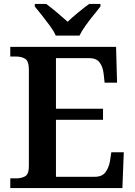

<svg xmlns="http://www.w3.org/2000/svg" viewBox="-20 -951 682 971"><path d="M32 0V-49H63Q88 -49 107 -59.5Q126 -70 126 -111V-598Q126 -642 107.5 -653.5Q89 -665 63 -665H32V-714H567L572 -533H509L504 -579Q500 -614 483.5 -635.5Q467 -657 431 -657H263V-401H501V-345H263V-57H460Q496 -57 513 -79.5Q530 -102 536 -135L543 -181H606L599 0ZM262 -771Q252 -794 232.5 -820.5Q213 -847 192.5 -873Q172 -899 156 -918V-931H214Q237 -914 268 -888Q299 -862 322 -841Q344 -862 375.5 -888Q407 -914 431 -931H488V-918Q473 -899 452 -873Q431 -847 412 -820.5Q393 -794 382 -771Z"/></svg>

Font: Noto Serif Toto SemiBold
Style: Regular
Weight: 600
Designer: Monotype Design Team
Foundry: Monotype Imaging Inc.
Version: Version 2.001; ttfautohint (v1.8.4.7-5d5b)